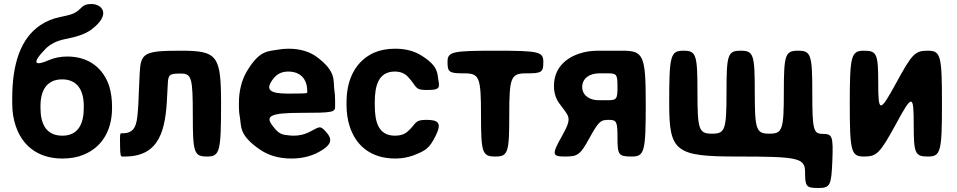

<svg xmlns="http://www.w3.org/2000/svg" viewBox="-20 -781 4773 958"><path d="M206 -536C230 -561 262 -577 305 -586C357 -596 404 -609 438 -635C537 -711 488 -761 436 -761C383 -761 393 -735 345 -713C326 -705 301 -701 280 -696C244 -689 211 -675 182 -656C82 -589 41 -461 41 -290V-263C41 -224 47 -187 58 -154C89 -59 165 10 291 10C331 10 366 4 397 -9C483 -44 539 -123 539 -242V-252C539 -287 534 -320 525 -351C497 -436 428 -499 316 -499C280 -499 250 -492 224 -481C156 -451 134 -462 206 -536ZM398 -252V-242C398 -163 370 -104 291 -104C211 -104 182 -162 182 -242V-252C182 -329 213 -385 290 -385C367 -385 398 -329 398 -252Z M883 -528C700 -528 682 -518 677 -416C672 -313 672 -299 670 -256C669 -241 668 -228 667 -217C662 -159 653 -116 593 -116H586C579 -116 578 -111 579 -58C580 -5 581 0 592 0H603C777 0 807 -133 814 -303L817 -359C819 -409 825 -414 881 -414C936 -414 942 -395 942 -207C942 -19 948 0 1013 0C1077 0 1083 -24 1083 -264C1083 -504 1065 -528 883 -528Z M1606 -124C1574 -159 1574 -147 1519 -120C1498 -110 1473 -104 1444 -104C1435 -104 1426 -105 1418 -106C1396 -110 1377 -104 1341 -152C1301 -203 1330 -218 1484 -218C1637 -218 1652 -221 1652 -248V-278C1652 -298 1651 -316 1648 -334C1642 -381 1659 -423 1562 -496C1526 -523 1478 -538 1419 -538C1400 -538 1382 -536 1365 -533C1320 -524 1276 -534 1211 -424C1186 -381 1172 -328 1172 -265V-246C1172 -228 1174 -211 1177 -195C1185 -150 1171 -107 1278 -34C1319 -6 1371 10 1434 10C1483 10 1524 0 1558 -16C1645 -59 1637 -89 1606 -124ZM1513 -326V-320C1513 -315 1504 -314 1415 -314C1326 -314 1299 -333 1346 -391C1362 -411 1385 -424 1418 -424C1479 -424 1513 -387 1513 -326Z M1850 -257V-271C1850 -353 1868 -424 1950 -424C1977 -424 2000 -415 2015 -398C2060 -352 2046 -332 2106 -332C2166 -332 2176 -337 2168 -377C2161 -415 2170 -450 2081 -505C2047 -526 2004 -538 1952 -538C1911 -538 1876 -531 1846 -518C1760 -479 1709 -393 1709 -271V-257C1709 -220 1714 -185 1724 -153C1754 -57 1828 10 1953 10C1986 10 2015 4 2041 -5C2107 -30 2123 -43 2153 -102C2187 -169 2166 -183 2106 -183C2046 -183 2058 -163 2014 -125C1999 -111 1977 -104 1951 -104C1867 -104 1850 -174 1850 -257Z M2691 -472C2691 -523 2669 -528 2452 -528C2235 -528 2213 -523 2213 -472C2213 -420 2221 -415 2297 -415C2372 -415 2380 -396 2380 -208C2380 -19 2386 0 2451 0C2515 0 2521 -19 2521 -208C2521 -396 2529 -415 2606 -415C2683 -415 2691 -420 2691 -472Z M2785 -104C2732 -10 2734 0 2799 0C2863 0 2875 -8 2921 -92C2967 -175 2976 -183 3017 -183C3057 -183 3061 -175 3061 -92C3061 -8 3067 0 3132 0C3196 0 3202 -24 3202 -264C3202 -504 3191 -528 3086 -528H2969C2934 -528 2902 -524 2875 -515C2804 -493 2744 -442 2744 -352C2744 -315 2755 -285 2773 -262C2820 -197 2837 -197 2785 -104ZM2885 -347C2885 -391 2923 -415 2969 -415H3015C3057 -415 3061 -409 3061 -348C3061 -287 3057 -281 3014 -281H2966C2922 -281 2885 -305 2885 -347Z M3390 -528C3325 -528 3319 -504 3319 -264C3319 -24 3350 0 3658 0C3966 0 3997 7 3997 79C3997 150 4003 157 4063 157C4122 157 4128 145 4133 22C4138 -101 4133 -113 4086 -113C4038 -113 4033 -132 4033 -321C4033 -509 4026 -528 3962 -528C3898 -528 3891 -509 3891 -321C3891 -133 3884 -114 3819 -114C3753 -114 3746 -133 3746 -321C3746 -509 3740 -528 3676 -528C3611 -528 3605 -509 3605 -321C3605 -133 3598 -114 3533 -114C3467 -114 3460 -133 3460 -321C3460 -509 3454 -528 3390 -528Z M4451 -366C4370 -218 4362 -218 4362 -366C4362 -513 4355 -528 4291 -528C4227 -528 4220 -504 4220 -264C4220 -24 4227 0 4291 0C4355 0 4370 -15 4451 -163C4531 -311 4539 -311 4539 -163C4539 -15 4545 0 4610 0C4674 0 4680 -24 4680 -264C4680 -504 4674 -528 4610 -528C4545 -528 4531 -513 4451 -366Z"/></svg>

Font: Asimov Print
Style: A
Weight: 500
Designer: Google
Version: Version 2.000980: 2014